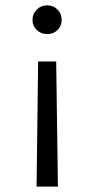

<svg xmlns="http://www.w3.org/2000/svg" viewBox="-20 -572 355 722"><path d="M123.4 -340.9 117.5 129.6H197.8L191.3 -340.9ZM212 -497.3Q212 -519.8 196.4 -535.9Q180.9 -552 157.2 -552Q134.2 -552 118.2 -535.9Q102.2 -519.8 102.2 -497.3Q102.2 -474.8 118.2 -459.2Q134.2 -443.7 157.2 -443.7Q180.9 -443.7 196.4 -459.2Q212 -474.8 212 -497.3Z"/></svg>

Font: Estedad VF
Style: Regular
Weight: 100
Designer: Amin Abedi
Version: Version 7.3